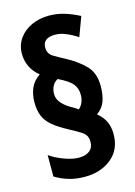

<svg xmlns="http://www.w3.org/2000/svg" viewBox="-116 -820 623 883"><g transform="rotate(-15 195.5 -378.5)"><path d="M40 -390Q40 -427 53 -457Q66 -487 97 -508Q70 -529 56 -558Q42 -587 42 -619Q42 -662 65 -693.5Q88 -725 125.5 -741.5Q163 -758 207 -758Q243 -758 277.5 -748Q312 -738 351 -718L317 -626Q288 -645 261.5 -655.5Q235 -666 212 -666Q153 -666 153 -620Q153 -591 176.5 -576.5Q200 -562 231 -546Q285 -517 319.5 -481.5Q354 -446 354 -384Q354 -345 344 -314.5Q334 -284 304 -262Q332 -238 343 -212.5Q354 -187 354 -155Q354 -82 303.5 -40.5Q253 1 177 1Q134 1 99.5 -9.5Q65 -20 36 -38V-140Q64 -120 103.5 -105.5Q143 -91 171 -91Q206 -91 224 -106Q242 -121 242 -146Q242 -165 236 -176.5Q230 -188 212 -199.5Q194 -211 160 -229Q113 -254 87 -276.5Q61 -299 50.5 -326Q40 -353 40 -390ZM137 -403Q137 -378 156.5 -357Q176 -336 209 -319L229 -306Q255 -329 255 -369Q255 -399 238.5 -420Q222 -441 171 -466Q154 -457 145.5 -440.5Q137 -424 137 -403Z"/></g></svg>

Font: Noto Sans Telugu ExtraCondensed
Style: Bold
Weight: 700
Width: 2
Designer: Jelle Bosma - Monotype Design Team
Foundry: Monotype Imaging Inc.
Version: Version 2.005; ttfautohint (v1.8.4.7-5d5b)